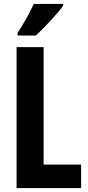

<svg xmlns="http://www.w3.org/2000/svg" viewBox="-20 -953 446 973"><path d="M300 -924V-933H151C130 -888 104 -839 69 -786V-773H162C208 -816 273 -886 300 -924ZM64 0H391V-119H201V-714H64Z"/></svg>

Font: Noto Sans Arabic UI XCn
Style: Bold
Weight: 700
Width: 2
Designer: Monotype Design Team, Nadine Chahine and Nizar Qandah
Foundry: Monotype Imaging Inc.
Version: Version 2.010